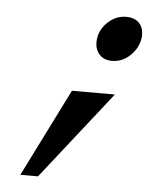

<svg xmlns="http://www.w3.org/2000/svg" viewBox="-42 -372 430 544"><g transform="rotate(5 173.5 -100.0)"><path d="M265.6 -208Q243.7 -208 230.7 -221.7Q217.8 -235.4 217.8 -256.3Q217.8 -288.6 241.5 -312.3Q265.1 -335.9 296.4 -335.9Q318.4 -335.9 331.5 -323.5Q344.7 -311 344.7 -288.1V-284.2L344.2 -279.8Q340.3 -251.5 317.9 -229.7Q295.4 -208 265.6 -208ZM35.6 136.2 160.6 -113.8H282.7L85.9 136.2Z"/></g></svg>

Font: Damion
Style: Regular
Weight: 400
Designer: Vernon Adams
Foundry: Vernon Adams
Version: Version 1.100; ttfautohint (v1.8.4.7-5d5b)